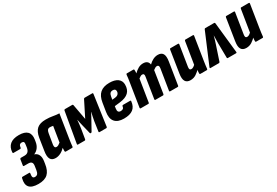

<svg xmlns="http://www.w3.org/2000/svg" viewBox="33 -1439 3705 2565"><g transform="rotate(-30 1885.0 -156.0)"><path d="M141 193Q41 193 3 148.5Q-35 104 -12 16Q-9 2 1 2H105Q118 2 115 16Q108 55 115 71.5Q122 88 146 88Q173 88 187.5 71Q202 54 208 13L216 -41Q222 -78 207.5 -95.5Q193 -113 157 -113H91Q86 -113 83 -117Q80 -121 81 -126L95 -215Q96 -220 100 -224Q104 -228 108 -228H167Q201 -228 220.5 -246.5Q240 -265 247 -303L253 -345Q259 -375 251 -387.5Q243 -400 220 -400Q199 -400 188 -387.5Q177 -375 175 -348Q175 -343 171 -338.5Q167 -334 163 -334H57Q47 -334 47 -349Q52 -425 99.5 -465Q147 -505 237 -505Q326 -505 365.5 -465Q405 -425 393 -347L388 -316Q381 -267 355 -231.5Q329 -196 288 -179V-178Q328 -166 346 -129.5Q364 -93 356 -39L350 2Q336 102 287 147.5Q238 193 141 193Z M513 8Q456 8 435 -31Q414 -70 427 -148L456 -337Q471 -426 516.5 -465.5Q562 -505 651 -505Q710 -505 758 -496Q806 -487 853 -485L797 -129Q792 -96 788 -67Q784 -38 782 -14Q781 0 768 0H672Q659 0 659 -14Q658 -25 659 -38Q660 -51 661 -64Q627 -29 589 -10.5Q551 8 513 8ZM598 -115Q612 -115 627 -123.5Q642 -132 659 -146L697 -382Q685 -384 674 -386Q663 -388 651 -388Q626 -388 613.5 -374Q601 -360 596 -329L569 -168Q565 -142 571.5 -128.5Q578 -115 598 -115Z M859 0Q847 0 849 -13L931 -485Q934 -497 946 -497H1058Q1067 -497 1070 -487L1114 -248L1234 -487Q1240 -497 1249 -497H1367Q1379 -497 1377 -484L1310 -13Q1308 0 1296 0H1192Q1180 0 1182 -12L1204 -163Q1209 -194 1216.5 -227Q1224 -260 1230 -289H1228Q1215 -262 1201 -236Q1187 -210 1174 -187L1102 -57Q1097 -46 1085 -46Q1074 -46 1072 -57L1040 -188Q1034 -209 1028.5 -236.5Q1023 -264 1018 -289H1016Q1014 -261 1010.5 -228.5Q1007 -196 1002 -163L977 -13Q975 0 963 0Z M1567 8Q1472 8 1429 -43Q1386 -94 1402 -191L1423 -322Q1438 -416 1489.5 -460.5Q1541 -505 1633 -505Q1715 -505 1760 -472Q1805 -439 1805 -379Q1805 -303 1761.5 -261Q1718 -219 1628 -208L1542 -198L1537 -164Q1532 -132 1542.5 -116.5Q1553 -101 1579 -101Q1602 -101 1615.5 -111.5Q1629 -122 1631 -145Q1633 -158 1645 -158H1753Q1767 -158 1765 -145Q1757 -67 1708.5 -29.5Q1660 8 1567 8ZM1556 -289 1602 -294Q1635 -298 1650.5 -315.5Q1666 -333 1666 -358Q1666 -377 1655.5 -386.5Q1645 -396 1623 -396Q1597 -396 1583 -381.5Q1569 -367 1563 -333Z M1830 0Q1815 0 1817 -14L1873 -368Q1878 -401 1882.5 -430Q1887 -459 1888 -483Q1890 -497 1902 -497H1999Q2012 -497 2012 -483Q2013 -472 2012.5 -459.5Q2012 -447 2010 -433Q2043 -466 2078 -485.5Q2113 -505 2153 -505Q2228 -505 2239 -438Q2270 -469 2306 -487Q2342 -505 2380 -505Q2435 -505 2456.5 -469Q2478 -433 2465 -353L2411 -14Q2410 0 2397 0H2283Q2269 0 2271 -14L2322 -332Q2330 -381 2296 -381Q2283 -381 2268.5 -373.5Q2254 -366 2238 -353L2185 -14Q2182 0 2171 0H2056Q2042 0 2044 -14L2094 -332Q2104 -381 2069 -381Q2056 -381 2042 -373.5Q2028 -366 2012 -353L1958 -14Q1957 0 1944 0Z M2593 8Q2539 8 2516.5 -28.5Q2494 -65 2507 -145L2560 -483Q2562 -497 2574 -497H2688Q2703 -497 2701 -483L2651 -168Q2646 -140 2652.5 -127.5Q2659 -115 2677 -115Q2694 -115 2712 -127Q2730 -139 2750 -157L2756 -83Q2721 -43 2681.5 -17.5Q2642 8 2593 8ZM2750 0Q2736 0 2736 -14Q2736 -30 2738 -51.5Q2740 -73 2742 -92L2734 -135L2790 -483Q2792 -497 2804 -497H2918Q2932 -497 2930 -483L2874 -129Q2869 -96 2865 -67Q2861 -38 2859 -14Q2858 0 2846 0Z M2903 0Q2892 0 2896 -14L3095 -485Q3099 -497 3110 -497H3247Q3257 -497 3259 -485L3309 -14Q3311 0 3296 0H3171Q3160 0 3160 -10L3157 -233Q3158 -262 3158 -290.5Q3158 -319 3159 -354H3158Q3149 -319 3140.5 -290.5Q3132 -262 3122 -233L3048 -10Q3043 0 3033 0Z M3454 8Q3400 8 3377.5 -28.5Q3355 -65 3368 -145L3421 -483Q3423 -497 3435 -497H3549Q3564 -497 3562 -483L3512 -168Q3507 -140 3513.5 -127.5Q3520 -115 3538 -115Q3555 -115 3573 -127Q3591 -139 3611 -157L3617 -83Q3582 -43 3542.5 -17.5Q3503 8 3454 8ZM3611 0Q3597 0 3597 -14Q3597 -30 3599 -51.5Q3601 -73 3603 -92L3595 -135L3651 -483Q3653 -497 3665 -497H3779Q3793 -497 3791 -483L3735 -129Q3730 -96 3726 -67Q3722 -38 3720 -14Q3719 0 3707 0Z"/></g></svg>

Font: Sofia Sans Condensed Black
Style: Italic
Weight: 900
Italic angle: -9°
Version: Version 4.100